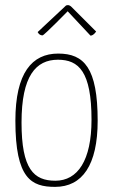

<svg xmlns="http://www.w3.org/2000/svg" viewBox="-20 -719 441 749"><path d="M127 -594C127 -594 132 -581 146 -581C152 -581 244 -675 244 -675L333 -580C345 -580 355 -596 355 -596L259 -692C254 -697 249 -699 245 -699C241 -699 238 -698 237 -697ZM40 -248C40 -21 103 10 195 10C301 10 361 -75 361 -248C361 -454 308 -510 207 -510C105 -510 40 -435 40 -248ZM64 -241C64 -423 120 -486 206 -486C287 -486 337 -440 337 -252C337 -93 283 -14 196 -14C112 -14 64 -59 64 -241Z"/></svg>

Font: Yanone Kaffeesatz Extra Light
Style: Regular
Weight: 200
Designer: Yanone (Cyrillic: Daniel Pouzeot & Huerta Tipografica)
Foundry: Yanone
Version: Version 1.100;PS 001.100;hotconv 1.0.70;makeotf.lib2.5.58329